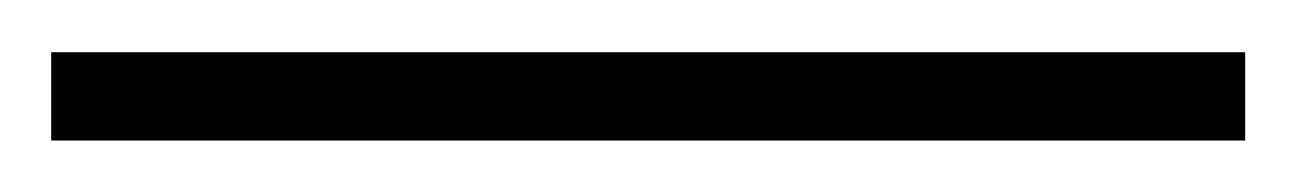

<svg xmlns="http://www.w3.org/2000/svg" viewBox="-20 36 506 75"><path d="M0 90.9V56.4H466.4V90.9Z"/></svg>

Font: Spartan
Style: Regular
Weight: 400
Designer: Matt Bailey, Mirko Velimirovic
Foundry: Matt Bailey
Version: Version 1.005